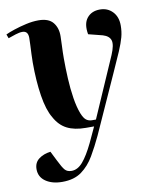

<svg xmlns="http://www.w3.org/2000/svg" viewBox="-95 -599 740 895"><g transform="rotate(-10 275.0 -151.5)"><path d="M326 46Q304 93 279.5 135Q255 177 219.5 203Q184 229 128 229Q80 229 49.5 208Q19 187 19 150Q19 119 41.5 102Q64 85 97 81L119 125Q137 162 148 174Q159 186 179 186Q208 186 232.5 157.5Q257 129 284 73L318 0H279Q226 0 190.5 -18Q155 -36 133 -77Q110 -115 99 -185Q88 -255 88 -343Q88 -359 89 -382Q90 -405 91 -426Q92 -447 92 -459Q92 -492 65 -492Q51 -492 32.5 -486Q14 -480 -3 -474L-10 -493Q4 -500 31 -509Q58 -518 89 -525Q120 -532 148 -532Q196 -532 217 -506Q238 -480 237 -440Q237 -424 235.5 -395Q234 -366 234 -337Q234 -291 236.5 -241.5Q239 -192 246 -147.5Q253 -103 265 -72Q275 -47 286.5 -38.5Q298 -30 313 -30H332L456 -314Q475 -359 468.5 -380.5Q462 -402 432 -411L365 -428Q356 -478 377.5 -505Q399 -532 439 -532Q475 -532 498.5 -507.5Q522 -483 522 -442Q522 -413 515 -387Q508 -361 492.5 -324.5Q477 -288 450 -229Z"/></g></svg>

Font: Literata 72pt
Style: Bold Italic
Weight: 700
Italic angle: -2°
Designer: Latin by Veronika Burian and Jose Scaglione. Greek by Irene Vlachou. Cyrillic by Vera Evstafieva
Foundry: TypeTogether
Version: Version 3.002